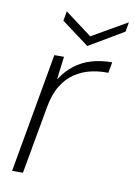

<svg xmlns="http://www.w3.org/2000/svg" viewBox="-79 -733 551 785"><g transform="rotate(10 196.0 -340.5)"><path d="M27 0 115 -496H155L143 -400Q167 -437 198 -461Q229 -485 268 -496.5Q307 -508 353 -508L345 -463H332Q302 -463 269 -455Q236 -447 206 -427Q176 -407 154 -371.5Q132 -336 122 -279L72 0ZM392 -681 385 -641 241 -556 127 -641 134 -681 246 -597Z"/></g></svg>

Font: DM Sans 24pt ExtraLight
Style: Italic
Weight: 250
Italic angle: -10°
Designer: Colophon Foundry, Jonny Pinhorn
Foundry: Colophon Foundry
Version: Version 4.004;gftools[0.9.30]